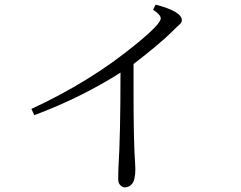

<svg xmlns="http://www.w3.org/2000/svg" viewBox="-20 -790 1040 827"><path d="M555.2 -514.2V-403.8Q555.2 -176.3 562 -85.9Q563 -76.2 563 -61Q563 -15.6 548.8 2Q535.6 17.1 518.1 17.1Q505.9 17.1 496.6 5.9Q489.3 -3.4 489.3 -15.1Q489.3 -56.2 490.2 -68.8Q499 -204.6 499 -477.1Q330.6 -370.1 127.9 -293.9L115.2 -320.8Q369.1 -438.5 561.5 -596.2Q672.4 -686 672.4 -710.9Q672.4 -726.6 639.2 -748L650.4 -770Q763.2 -740.7 763.2 -703.1Q763.2 -692.4 752.9 -684.1Q740.2 -672.9 720.2 -652.8Q669.9 -602.5 555.2 -514.2Z"/></svg>

Font: I.MingCP
Style: Regular
Weight: 400
Designer: I.Font Project
Version: Version 8.000; Sep 06, 2022